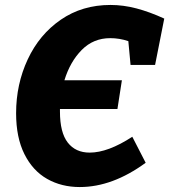

<svg xmlns="http://www.w3.org/2000/svg" viewBox="-20 -741 683 775"><path d="M240 -417H472L454 -301H222V-291Q222 -206 253.5 -165.5Q285 -125 342 -125Q416 -125 514 -189L568 -84Q434 14 302 14Q228 14 170 -19Q112 -52 78.5 -119Q45 -186 45 -284Q45 -401 92 -501.5Q139 -602 225.5 -661.5Q312 -721 426 -721Q478 -721 531 -707Q584 -693 643 -666L606 -479H507L498 -575Q462 -587 425 -587Q357 -587 310 -539.5Q263 -492 240 -417Z"/></svg>

Font: Bitter Pro ExtraBold
Style: Italic
Weight: 800
Italic angle: -9°
Designer: Sol Matas, and Bitter project Authors
Foundry: Sol Matas
Version: Version 1.010